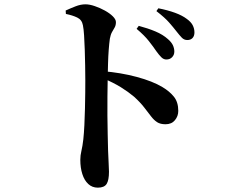

<svg xmlns="http://www.w3.org/2000/svg" viewBox="-20 -808 1040 880"><path d="M742.5 -535.3Q729.8 -535.3 719.4 -545.6Q709 -555.9 696.4 -573.4Q682.6 -593.9 662.2 -619.8Q641.8 -645.8 606.1 -675.8L616 -689.5Q658.1 -678.3 692.5 -663.9Q726.9 -649.4 749.8 -628.6Q766.1 -614.5 772.6 -600.3Q779 -586.1 779 -571.6Q779 -556.5 768.9 -545.9Q758.8 -535.3 742.5 -535.3ZM428.5 52.1Q402.6 52.1 384.6 35.4Q366.6 18.8 357.4 -10.1Q348.1 -38.9 348.1 -75.6Q348.1 -95.7 353.1 -116.2Q358.1 -136.7 361.9 -169.5Q364.9 -197.5 366.7 -234.3Q368.6 -271.1 369.4 -309.7Q370.3 -348.4 370.7 -382.4Q371 -416.5 371 -438.7Q371 -470.2 370.3 -507.1Q369.6 -543.9 368.5 -579.8Q367.4 -615.7 365.4 -645.5Q363.5 -675.4 360 -692.2Q355.4 -717.4 334 -727.6Q312.6 -737.9 282 -744.1L281 -759.8Q302.7 -769.8 326.3 -779Q350 -788.2 371.7 -788.2Q390.4 -788.2 414.1 -780.1Q437.9 -772.1 460.4 -759.7Q482.8 -747.3 497.1 -733.2Q511.3 -719.1 511.3 -706.7Q511.3 -692.1 505.5 -682Q499.7 -671.9 493.3 -660.8Q487 -649.6 483.5 -630.7Q480.5 -608.5 478.3 -579.8Q476.1 -551.1 475.2 -518Q474.4 -484.9 473.6 -450.1Q472.9 -409.4 472.4 -365.6Q471.9 -321.8 472.3 -277.9Q472.6 -234 473.6 -193.8Q474.5 -153.6 475.3 -119.7Q476.7 -81.4 478.1 -56.3Q479.5 -31.1 479.5 -20.8Q479.5 18.2 468.6 35.2Q457.7 52.1 428.5 52.1ZM738.6 -238.5Q714.8 -238.5 700 -248.1Q685.2 -257.8 672.1 -275Q658.9 -292.3 641 -315.4Q623.2 -338.6 594.4 -364.8Q567.8 -387.1 534.4 -407.9Q501 -428.7 451.3 -449.9V-481.7Q533.5 -475.1 606.5 -455.5Q679.5 -435.9 724.5 -408.9Q757.3 -389.4 777.2 -364.6Q797.1 -339.8 797.1 -299.8Q797.1 -275.4 781.7 -257Q766.4 -238.5 738.6 -238.5ZM838.4 -624.5Q823.7 -624.5 813.2 -635.4Q802.7 -646.3 787.9 -665.3Q774.3 -682.9 755.2 -704.7Q736.2 -726.6 696.9 -757.1L705.8 -770Q748.6 -761.6 782.1 -749.4Q815.5 -737.1 836.1 -721.4Q855.4 -707.6 863.3 -692.1Q871.2 -676.6 871.2 -659.4Q871.2 -643.3 862.6 -633.9Q853.9 -624.5 838.4 -624.5Z"/></svg>

Font: Noto Serif SC ExtraLight
Style: Regular
Weight: 200
Designer: Ryoko NISHIZUKA 西塚涼子 (kana & ideographs); Frank Grießhammer (Latin, Greek & Cyrillic); Wenlong ZHANG 张文龙 (bopomofo); San
Foundry: Adobe
Version: Version 2.002-H1;hotconv 1.1.0;makeotfexe 2.6.0